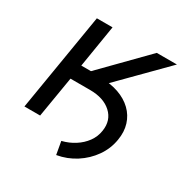

<svg xmlns="http://www.w3.org/2000/svg" viewBox="-156 -675 899 931"><g transform="rotate(30 293.5 -209.5)"><path d="M130.4 -228.5 143.1 -305.7H280.3Q338.4 -305.7 383.5 -289.8Q428.7 -273.9 459 -244.6Q489.3 -215.3 501.7 -175.3Q514.2 -135.3 505.9 -86.9Q497.1 -33.2 465.6 11.7Q434.1 56.6 387 86.9Q339.8 117.2 283.2 127L270.5 55.2Q308.6 45.9 340.3 25.6Q372.1 5.4 393.1 -23.4Q414.1 -52.2 419.4 -87.9Q429.2 -150.4 386.5 -189.5Q343.8 -228.5 267.6 -228.5ZM32.2 0 122.6 -545.9H210.4L171.9 -309.6H226.1L458 -545.9H570.8L256.8 -228.5H158.2L120.1 0Z"/></g></svg>

Font: Adwaita Sans
Style: Italic
Weight: 400
Italic angle: -9.39999°
Designer: Rasmus Andersson
Foundry: rsms
Version: Version 4.001;git-9221beed3